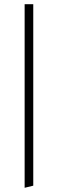

<svg xmlns="http://www.w3.org/2000/svg" viewBox="-20 -750 276 912"><path d="M97 142 138 132V-730H97Z"/></svg>

Font: Arima Koshi ExtraLight
Style: Regular
Weight: 275
Designer: Joana Correia and Natanael Gama
Foundry: NDISCOVER
Version: Version 1.019;PS 001.019;hotconv 1.0.88;makeotf.lib2.5.64775